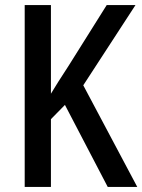

<svg xmlns="http://www.w3.org/2000/svg" viewBox="-20 -734 559 754"><path d="M519 0 307 -399 512 -714H399L249 -475C219 -429 196 -393 180 -366V-714H77V0H180V-266L235 -322L403 0Z"/></svg>

Font: Noto Sans Khmer UI Condensed Medium
Style: Regular
Weight: 500
Width: 3
Designer: Danh Hong and the Monotype Design Team
Foundry: Monotype Imaging Inc.
Version: Version 2.002